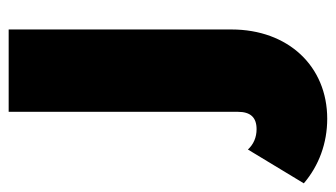

<svg xmlns="http://www.w3.org/2000/svg" viewBox="-303 -380 775 443"><g transform="rotate(-90 84.5 -158.5)"><path d="M32 209C153 209 238 119 238 -12V-526H48V3C48 32 35 46 8 46C-11 46 -27 39 -39 26L-117 155C-76 190 -24 209 32 209Z"/></g></svg>

Font: Raleway Black
Style: Regular
Weight: 900
Designer: Matt McInerney, Pablo Impallari, Rodrigo Fuenzalida
Foundry: Matt McInerney, Pablo Impallari, Rodrigo Fuenzalida
Version: Version 3.000g; ttfautohint (v1.5) -l 8 -r 28 -G 28 -x 14 -D